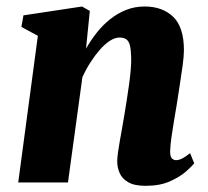

<svg xmlns="http://www.w3.org/2000/svg" viewBox="-20 -576 656 606"><path d="M251.5 -422.5Q266.5 -449 285.5 -473Q304.5 -497 327.8 -515.5Q351 -534 378.2 -544.8Q405.5 -555.5 436.5 -555.5Q493 -555.5 526.8 -522.8Q560.5 -490 560.5 -417.5Q560.5 -399.5 556.5 -369.5Q552.5 -339.5 547.2 -306.8Q542 -274 538 -247Q534 -222 529.2 -194.5Q524.5 -167 521 -141.8Q517.5 -116.5 517 -98.5Q517 -80.5 523 -75.5Q529 -70.5 535.5 -70.5Q544 -70.5 554 -75.2Q564 -80 580 -92.5L593 -60.5Q586 -51.5 566.8 -34.5Q547.5 -17.5 516 -3.5Q484.5 10.5 440 10.5Q404 10.5 384.8 -0.8Q365.5 -12 357.8 -29.5Q350 -47 350 -66.5Q350 -77 352.2 -93.8Q354.5 -110.5 358.2 -131.2Q362 -152 365.8 -174Q369.5 -196 373 -216Q376.5 -237.5 380.2 -261Q384 -284.5 387.2 -308.2Q390.5 -332 392.5 -354.2Q394.5 -376.5 394 -394.5Q393.5 -419 390 -432.8Q386.5 -446.5 378.5 -452Q370.5 -457.5 357.5 -457.5Q342.5 -457.5 326.5 -447Q310.5 -436.5 295 -418.8Q279.5 -401 265.2 -378.8Q251 -356.5 240 -332L194.5 0H37.5L99.5 -463L47.5 -491L54 -527.5L239 -555.5L263.5 -541.5Z"/></svg>

Font: Merriweather 48pt Black
Style: Italic
Weight: 900
Italic angle: -7.8°
Version: Version 2.101